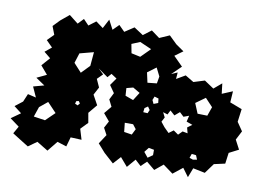

<svg xmlns="http://www.w3.org/2000/svg" viewBox="-69 -649 1077 775"><g transform="rotate(10 470.0 -261.5)"><path d="M395 -15 365 -49 390 -87 375 -115 390 -143 365 -173 390 -203 376 -231 390 -259 369 -289 390 -319 367 -334 353 -318 312 -347 334 -326 312 -304 327 -271 310 -239 332 -199 302 -163 309 -123 281 -94 294 -51 249 -53 238 -14 200 -26 166 16 120 -12 85 13 48 -10 18 -29 35 -59 -3 -87 35 -114 4 -138 35 -162 49 -195 83 -187 64 -229 108 -241 71 -266 111 -285 82 -319 112 -353 85 -375 112 -397 86 -423 112 -449 99 -483 125 -510 160 -539 197 -510 219 -533 241 -510 270 -532 300 -510 320 -548 340 -510 364 -534 388 -510 426 -535 464 -510 497 -535 531 -510 572 -528 604 -497 637 -474 604 -450 642 -412 604 -375 629 -386 627 -359 663 -380 698 -359 743 -373 782 -347 814 -374 819 -332 862 -350 859 -304 909 -285 902 -232 926 -197 907 -160 927 -122 888 -102 882 -57 837 -47 807 -6 758 -16 743 23 718 -11 679 20 638 -10 604 18 570 -10 547 12 523 -10 493 25 463 -10 435 21ZM459 -481 425 -467 432 -430 469 -422 507 -460ZM282 -408 225 -393 212 -352 244 -317 277 -351ZM559 -357 542 -391 507 -365 516 -324 554 -328ZM790 -272 759 -305 720 -277 737 -236 777 -235ZM463 -295 436 -288 438 -257 471 -245 492 -278ZM571 -269 554 -274 548 -259 555 -244 573 -251ZM635 -139 654 -153 674 -139 690 -155 711 -151 705 -174 724 -188 699 -197 705 -222 683 -214 666 -230 646 -213 627 -230 618 -212 599 -218 609 -198 599 -179 615 -159ZM544 -217 535 -230 522 -221 520 -204 538 -203ZM256 -203 246 -201 243 -190 254 -185 262 -194ZM135 -178 102 -151 88 -110 135 -103 172 -139ZM502 -131 488 -149H454L458 -112L490 -107ZM760 -70 742 -72 736 -55 751 -50 767 -53ZM589 -62 567 -66 552 -47 569 -26 589 -40Z"/></g></svg>

Font: Rubik Gemstones
Style: Regular
Weight: 400
Designer: Hubert and Fischer, NaN
Foundry: Hubert and Fischer, NaN
Version: Version 2.200